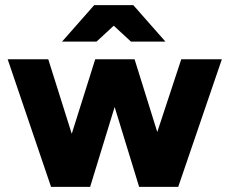

<svg xmlns="http://www.w3.org/2000/svg" viewBox="-20 -732 899 752"><path d="M180 0 10 -500H169L261 -208L353 -500H507L596 -215L690 -500H849L678 0H525L429 -313L333 0ZM493 -569 350 -701V-712H502L628 -569ZM223 -569 349 -712H501V-701L358 -569Z"/></svg>

Font: Figtree ExtraBold
Style: Regular
Weight: 800
Designer: Erik Kennedy
Foundry: Erik Kennedy
Version: Version 2.002